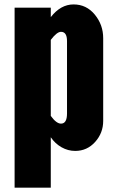

<svg xmlns="http://www.w3.org/2000/svg" viewBox="-20 -672 528 873"><path d="M257.3 -109.9Q284.7 -109.9 284.7 -155.8V-485.4Q284.7 -527.3 257.3 -527.3Q238.8 -527.3 210.9 -490.7V-145Q236.3 -109.9 257.3 -109.9ZM449.2 -498.5V-122.1Q449.2 -67.4 412.6 -26.6Q376 14.2 321.8 14.2Q289.1 14.2 259.8 -2.4Q230.5 -19 210.9 -47.9V181.2H46.4V-637.2H210.9V-594.2Q255.9 -651.9 314.5 -651.9Q373 -651.9 411.1 -605.5Q449.2 -559.1 449.2 -498.5Z"/></svg>

Font: Oswald-Bold
Style: Bold
Weight: 700
Designer: vernon adams
Foundry: vernon adams
Version: Version 2.002; ttfautohint (v0.92.18-e454-dirty) -l 8 -r 50 